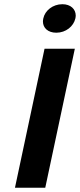

<svg xmlns="http://www.w3.org/2000/svg" viewBox="-20 -878 374 898"><path d="M332.5 -791.7C333.3 -795.8 334.2 -800.8 334.2 -805C334.2 -835 310.8 -858.3 271.7 -858.3C226.7 -858.3 190 -828.3 182.5 -791.7C181.7 -786.7 180.8 -782.5 180.8 -777.5C180.8 -747.5 204.2 -725 243.3 -725C288.3 -725 324.2 -755 332.5 -791.7ZM191.7 0 330 -650H188.3L50 0Z"/></svg>

Font: BoonHome
Style: Bold Oblique
Weight: 700
Italic angle: -12°
Designer: Sungsit Sawaiwan
Foundry: Sungsit Sawaiwan
Version: Version 0.2